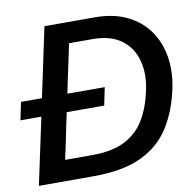

<svg xmlns="http://www.w3.org/2000/svg" viewBox="-79 -795 895 876"><g transform="rotate(-10 368.0 -356.5)"><path d="M31.5 0Q44 -58 55.5 -112.8Q67 -167.5 81.5 -234.5L97.5 -309H0.5L17.5 -391.5H114.5L132 -473Q146.5 -542 158.5 -598.2Q170.5 -654.5 183 -713H415.5Q502 -713 564.5 -682.8Q627 -652.5 664.5 -599.5Q702 -546.5 713.2 -477.8Q724.5 -409 708.5 -332Q687.5 -231 640.2 -156.2Q593 -81.5 507.8 -40.8Q422.5 0 286 0ZM170 -96H296Q390 -96 448.8 -126.8Q507.5 -157.5 540.2 -213.2Q573 -269 588.5 -344.5Q604.5 -417.5 588.5 -479.5Q572.5 -541.5 523 -579.2Q473.5 -617 387.5 -617H280Q271.5 -577.5 263.2 -538Q255 -498.5 244.5 -450L232.5 -391.5H405.5L388.5 -309H215L204.5 -261Q195 -213.5 186.8 -174Q178.5 -134.5 170 -96Z"/></g></svg>

Font: Commissioner Medium
Style: Italic
Weight: 500
Italic angle: -12°
Designer: Kostas Bartsokas
Foundry: Kostas Bartsokas
Version: Version 1.000; ttfautohint (v1.8.3)